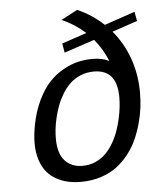

<svg xmlns="http://www.w3.org/2000/svg" viewBox="-54 -807 700 865"><g transform="rotate(-5 296.0 -374.5)"><path d="M577.1 -365.2Q577.1 -332.5 573 -298.6Q568.8 -264.6 558.6 -227.3Q548.3 -189.9 533.2 -156Q518.1 -122.1 493.9 -91.1Q469.7 -60.1 439.5 -37.4Q409.2 -14.6 367.4 -1.2Q325.7 12.2 276.9 12.2Q246.6 12.2 219.5 6.3Q192.4 0.5 167.2 -13.4Q142.1 -27.3 124 -48.8Q106 -70.3 95 -103.5Q84 -136.7 84 -179.2Q84 -215.8 92.8 -262.2Q105 -324.2 128.7 -372.8Q152.3 -421.4 180.7 -451.4Q209 -481.4 243.7 -500.7Q278.3 -520 310.5 -527.6Q342.8 -535.2 376 -535.2Q421.4 -535.2 452.1 -519Q429.2 -575.2 391.6 -620.1L254.4 -574.2L247.6 -616.2L359.4 -653.8Q312.5 -696.8 253.4 -722.2L327.1 -761.2Q393.6 -732.4 445.8 -683.1L584 -730L591.8 -688L477.5 -649.4Q525.9 -592.3 551.5 -519.5Q577.1 -446.8 577.1 -365.2ZM290.5 -59.1Q322.3 -59.1 349.4 -71Q376.5 -83 395.8 -102.3Q415 -121.6 430.4 -147.9Q445.8 -174.3 455.3 -201.4Q464.8 -228.5 471.2 -257.3Q477.5 -286.1 480 -309.6Q482.4 -333 482.4 -353Q482.4 -478 377.9 -478Q345.2 -478 317.4 -466.3Q289.6 -454.6 269.8 -435.8Q250 -417 234.4 -391.4Q218.8 -365.7 209 -339.4Q199.2 -313 192.6 -284.9Q186 -256.8 183.6 -234.1Q181.2 -211.4 181.2 -192.4Q181.2 -124.5 210.9 -91.8Q240.7 -59.1 290.5 -59.1Z"/></g></svg>

Font: Aurulent Sans
Style: Italic
Weight: 400
Italic angle: -11°
Version: Version 2007.05.04